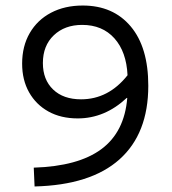

<svg xmlns="http://www.w3.org/2000/svg" viewBox="-20 -662 620 694"><path d="M105 12 102 -56Q263 -61 346.5 -123Q430 -185 440 -308H438Q359 -234 261 -234Q200 -234 155 -259Q110 -284 85 -328.5Q60 -373 60 -432Q60 -495 87.5 -542.5Q115 -590 164.5 -616Q214 -642 279 -642Q389 -642 452.5 -566.5Q516 -491 516 -352Q516 -179 412 -86Q308 7 105 12ZM273 -303Q372 -303 441 -390Q437 -475 393.5 -523.5Q350 -572 277 -572Q214 -572 174.5 -534.5Q135 -497 135 -434Q135 -374 172 -338.5Q209 -303 273 -303Z"/></svg>

Font: Sometype Mono
Style: Regular
Weight: 400
Monospace: yes
Designer: Ryoichi Tsunekawa
Foundry: Dharma Type
Version: Version 1.000; ttfautohint (v1.8.3)